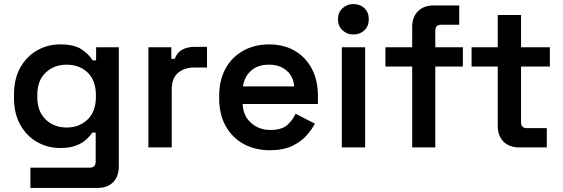

<svg xmlns="http://www.w3.org/2000/svg" viewBox="-20 -727 2776 947"><path d="M49 -245V-260Q49 -338 80 -393.5Q111 -449 163 -478.5Q215 -508 277 -508Q347 -508 383.5 -483Q420 -458 437 -429H454V-494H566V94Q566 143 538 171.5Q510 200 462 200H130V100H423Q452 100 452 70V-73H435Q424 -56 405 -38.5Q386 -21 355 -9Q324 3 277 3Q215 3 163 -26.5Q111 -56 80 -111.5Q49 -167 49 -245ZM309 -98Q371 -98 412 -137.5Q453 -177 453 -248V-258Q453 -330 412.5 -369Q372 -408 309 -408Q247 -408 205.5 -369Q164 -330 164 -258V-248Q164 -177 205.5 -137.5Q247 -98 309 -98Z M712 0V-494H825V-437H842Q853 -468 879 -482Q905 -496 941 -496H1001V-394H939Q889 -394 858 -367.5Q827 -341 827 -286V0Z M1311 14Q1237 14 1180.5 -17.5Q1124 -49 1092.5 -106.5Q1061 -164 1061 -241V-253Q1061 -331 1092 -388Q1123 -445 1179 -476.5Q1235 -508 1308 -508Q1380 -508 1434 -476.5Q1488 -445 1518 -388Q1548 -331 1548 -255V-214H1177Q1179 -156 1218 -121Q1257 -86 1314 -86Q1370 -86 1397 -110.5Q1424 -135 1438 -166L1533 -117Q1519 -90 1492.5 -59.5Q1466 -29 1422 -7.5Q1378 14 1311 14ZM1178 -301H1431Q1427 -350 1393.5 -379Q1360 -408 1307 -408Q1252 -408 1219 -379Q1186 -350 1178 -301Z M1666 0V-494H1781V0ZM1723 -557Q1692 -557 1669.5 -577.5Q1647 -598 1647 -632Q1647 -666 1669.5 -686.5Q1692 -707 1723 -707Q1756 -707 1777.5 -686.5Q1799 -666 1799 -632Q1799 -598 1777.5 -577.5Q1756 -557 1723 -557Z M2013 0V-399H1881V-494H2013V-594Q2013 -643 2041.5 -671.5Q2070 -700 2117 -700H2245V-605H2155Q2127 -605 2127 -575V-494H2263V-399H2127V0Z M2540 0Q2492 0 2463.5 -28.5Q2435 -57 2435 -106V-399H2306V-494H2435V-653H2550V-494H2692V-399H2550V-125Q2550 -95 2578 -95H2677V0Z"/></svg>

Font: Space Grotesk Light SemiBold
Style: Regular
Weight: 600
Version: Version 2.000